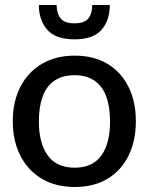

<svg xmlns="http://www.w3.org/2000/svg" viewBox="-20 -739 594 766"><path d="M278 -517Q354 -517 408.5 -484.5Q463 -452 492.5 -393Q522 -334 522 -255Q522 -177 492.5 -117.5Q463 -58 408.5 -25.5Q354 7 278 7Q203 7 147.5 -25.5Q92 -58 61.5 -117.5Q31 -177 31 -255Q31 -334 61.5 -393Q92 -452 147.5 -484.5Q203 -517 278 -517ZM278 -70Q349 -70 384 -118Q419 -166 419 -254Q419 -314 403.5 -355Q388 -396 356.5 -417.5Q325 -439 278 -439Q229 -439 197 -417Q165 -395 150 -353.5Q135 -312 135 -254Q135 -169 170 -119.5Q205 -70 278 -70ZM277 -582Q202 -582 168.5 -620.5Q135 -659 135 -719H206Q206 -685 222 -665.5Q238 -646 277 -646Q317 -646 332.5 -665.5Q348 -685 348 -719H418Q418 -658 385 -620Q352 -582 277 -582Z"/></svg>

Font: Aleo Medium
Style: Regular
Weight: 500
Designer: Alessio Laiso
Foundry: Alessio Laiso
Version: Version 2.001;gftools[0.9.29]